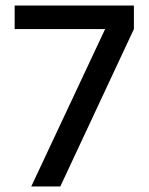

<svg xmlns="http://www.w3.org/2000/svg" viewBox="-20 -674 537 694"><path d="M33 -654H464V-569L198 0H93L360 -569H33Z"/></svg>

Font: Hind Medium
Style: Regular
Weight: 500
Designer: Manushi Parikh, Satya Rajpurohit
Foundry: Indian Type Foundry
Version: Version 1.201;PS 1.0;hotconv 1.0.78;makeotf.lib2.5.61930; tt